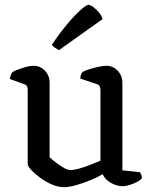

<svg xmlns="http://www.w3.org/2000/svg" viewBox="-20 -773 633 797"><path d="M246 4Q222 4 196 -7Q170 -18 147 -35Q124 -52 109.5 -67.5Q95 -83 95 -92V-400Q95 -408 92 -414.5Q89 -421 79 -424L21 -445Q23 -457 26 -464Q29 -471 32 -474Q48 -483 75.5 -491.5Q103 -500 119 -500Q147 -500 166.5 -479.5Q186 -459 186 -430V-120Q197 -110 212.5 -98Q228 -86 244.5 -76.5Q261 -67 273 -67Q286 -67 308 -73Q330 -79 354 -88.5Q378 -98 397 -106V-400Q397 -408 393.5 -415Q390 -422 381 -424L313 -447Q314 -458 317 -465Q320 -472 322 -474Q333 -480 352 -486Q371 -492 391 -496Q411 -500 421 -500Q449 -500 468.5 -479.5Q488 -459 488 -430V-66L561 -58Q563 -55 566 -48.5Q569 -42 569 -34Q563 -25 548.5 -17.5Q534 -10 517.5 -5Q501 0 490 0Q464 0 439.5 -14.5Q415 -29 406 -50Q385 -37 355.5 -25Q326 -13 296.5 -4.5Q267 4 246 4ZM225 -565Q216 -569 207.5 -575.5Q199 -582 195 -587Q228 -636 259.5 -673.5Q291 -711 315 -732Q339 -753 347 -753Q355 -753 367 -744Q379 -735 390.5 -721.5Q402 -708 406 -694Z"/></svg>

Font: Texturina Medium 12pt
Style: Regular
Weight: 400
Version: Version 1.002